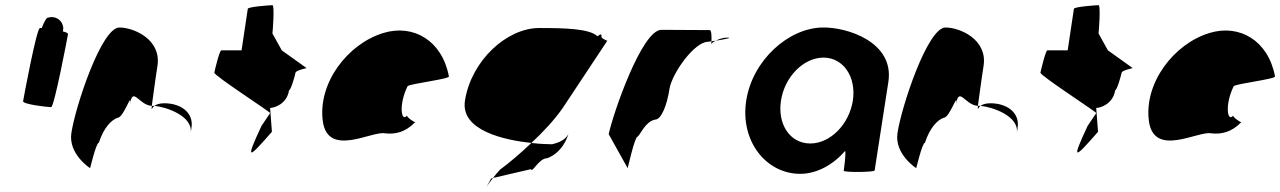

<svg xmlns="http://www.w3.org/2000/svg" viewBox="-20 -662 4934 740"><path d="M69 -272C67 -260 164 -249 177 -249C189 -249 240 -518 242 -530C243 -534 235 -538 222 -541C224 -548 225 -556 222 -564C216 -588 189 -602 165 -594C159 -594 150 -578 141 -554H134C121 -554 71 -284 69 -272Z M255 -149C243 -68 327 -14 327 -14C326 -6 350 -112 361 -112C380 -171 410 -200 433 -208C457 -208 489 -314 481 -261C492 -331 516 -256 565 -254C569 -281 577 -346 587 -409C602 -510 496 -556 440 -556C371 -556 270 -250 255 -149ZM565 -254C565 -246 564 -242 565 -241C564 -237 565 -246 575 -254ZM575 -254C620 -250 725 -215 715 -149L718 -170C727 -228 677 -264 613 -264C594 -264 582 -259 575 -254Z M806 -382C804 -371 1029 -226 1021 -226L988 -177C921 -34 940 -54 1028 -154L1021 -246C1037 -246 1086 -261 1094 -314C1101 -314 1117 -371 1119 -382C1121 -392 1168 -400 1161 -400L1066 -468L1030 -533C1031 -540 1039 -642 1030 -642C1021 -642 936 -636 935 -628L911 -468H833C826 -468 808 -392 806 -382Z M1224 -196C1243 -52 1416 -160 1465 -148C1504 -144 1542 -152 1580 -191C1572 -193 1546 -212 1549 -217C1527 -188 1515 -257 1551 -330C1563 -340 1718 -358 1710 -368C1684 -506 1573 -570 1458 -535C1319 -493 1205 -341 1224 -196ZM1549 -218V-217ZM1581 -192 1580 -191C1582 -191 1582 -191 1581 -190Z M1772 -274C1754 -158 1926 -122 2028 -111C2074 -154 2118 -201 2149 -246L2320 -504C2327 -504 2296 -512 2298 -522C2300 -533 2292 -530 2283 -522C2252 -552 2157 -554 2058 -554C1933 -554 1796 -428 1772 -274ZM1873 26C1846 76 1850 62 1880 24ZM1880 24 2026 -10C2032 6 2057 -52 2088 -52C2112 -60 2151 -84 2171 -146C2160 -124 2137 -113 2108 -106C2093 -106 2062 -107 2028 -111C1987 -72 1945 -36 1907 -8C1896 4 1887 15 1880 24Z M2326 -145 2399 -14C2398 -6 2426 -135 2437 -135C2448 -142 2467 -194 2505 -201C2529 -201 2551 -258 2560 -318C2569 -378 2656 -501 2709 -501C2709 -501 2714 -502 2722 -503C2723 -520 2722 -546 2716 -546C2716 -546 2595 -547 2529 -547C2454 -547 2343 -225 2326 -145ZM2722 -503C2722 -498 2721 -494 2721 -491C2721 -494 2728 -500 2738 -505C2732 -504 2727 -504 2722 -503ZM2738 -505C2769 -510 2809 -517 2782 -517C2766 -517 2750 -511 2738 -505Z M2856 -274C2832 -118 2933 8 3064 8C3129 8 3192 -28 3237 -80C3242 -76 3232 -4 3232 -4C3231 3 3350 2 3351 -5L3404 -347C3427 -500 3245 -558 3150 -556C3019 -554 2880 -430 2856 -274ZM2990 -274C3004 -366 3077 -440 3154 -440C3230 -440 3281 -366 3267 -274C3253 -184 3181 -109 3103 -109C3024 -109 2976 -184 2990 -274Z M3439 -149C3427 -68 3511 -14 3511 -14C3510 -6 3534 -112 3545 -112C3564 -171 3594 -200 3617 -208C3641 -208 3673 -314 3665 -261C3676 -331 3700 -256 3749 -254C3753 -281 3761 -346 3771 -409C3786 -510 3680 -556 3624 -556C3555 -556 3454 -250 3439 -149ZM3749 -254C3749 -246 3748 -242 3749 -241C3748 -237 3749 -246 3759 -254ZM3759 -254C3804 -250 3909 -215 3899 -149L3902 -170C3911 -228 3861 -264 3797 -264C3778 -264 3766 -259 3759 -254Z M3990 -382C3988 -371 4213 -226 4205 -226L4172 -177C4105 -34 4124 -54 4212 -154L4205 -246C4221 -246 4270 -261 4278 -314C4285 -314 4301 -371 4303 -382C4305 -392 4352 -400 4345 -400L4250 -468L4214 -533C4215 -540 4223 -642 4214 -642C4205 -642 4120 -636 4119 -628L4095 -468H4017C4010 -468 3992 -392 3990 -382Z M4408 -196C4427 -52 4600 -160 4649 -148C4688 -144 4726 -152 4764 -191C4756 -193 4730 -212 4733 -217C4711 -188 4699 -257 4735 -330C4747 -340 4902 -358 4894 -368C4868 -506 4757 -570 4642 -535C4503 -493 4389 -341 4408 -196ZM4733 -218V-217ZM4765 -192 4764 -191C4766 -191 4766 -191 4765 -190Z"/></svg>

Font: Ampere
Style: CndIta
Weight: 400
Version: Version 1